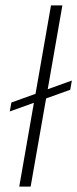

<svg xmlns="http://www.w3.org/2000/svg" viewBox="-20 -688 285 708"><path d="M51 0 105 -309 16 -277 22 -310 111 -342 168 -668H210L156 -359L245 -391L239 -357L150 -325L93 0Z"/></svg>

Font: Gantari ExtraLight
Style: Italic
Weight: 250
Italic angle: -10°
Designer: Anugrah Pasau
Foundry: Lafontype
Version: Version 1.000